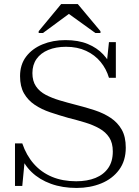

<svg xmlns="http://www.w3.org/2000/svg" viewBox="-20 -918 686 948"><path d="M356 -23Q411 -23 451.5 -39.5Q492 -56 514.5 -88.5Q537 -121 537 -170Q537 -212 519.5 -239Q502 -266 471 -283.5Q440 -301 400.5 -313Q361 -325 317 -336Q271 -349 228 -363.5Q185 -378 151.5 -400.5Q118 -423 98.5 -457Q79 -491 79 -542Q79 -599 109 -638.5Q139 -678 190 -699Q241 -720 303 -720Q367 -720 413 -701Q459 -682 489.5 -649.5Q520 -617 535 -577L506 -596L518 -710H552V-534H518Q505 -578 476.5 -612.5Q448 -647 405 -667Q362 -687 306 -687Q256 -687 218.5 -671.5Q181 -656 160.5 -627Q140 -598 140 -557Q140 -518 157.5 -492Q175 -466 205.5 -450Q236 -434 274.5 -422.5Q313 -411 356 -400Q404 -388 448 -373.5Q492 -359 526.5 -336Q561 -313 581 -278Q601 -243 601 -189Q601 -124 568 -79.5Q535 -35 480 -12.5Q425 10 358 10Q288 10 231.5 -10.5Q175 -31 136 -68.5Q97 -106 79 -158L103 -136L90 0H54V-210H90Q110 -151 147 -109Q184 -67 236.5 -45Q289 -23 356 -23ZM364 -898H282L171 -764V-755H192L332 -858H308L451 -755H476V-764Z"/></svg>

Font: Roboto Serif 120pt Expanded Light
Style: Regular
Weight: 300
Width: 7
Designer: Greg Gazdowicz
Foundry: Commercial Type
Version: Version 1.008